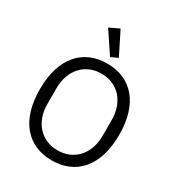

<svg xmlns="http://www.w3.org/2000/svg" viewBox="-220 -1089 1148 1241"><g transform="rotate(30 354.0 -468.5)"><path d="M347 -755 399 -779 314 -949 241 -914ZM354 12C534 12 650 -115 650 -349C650 -583 534 -710 354 -710C174 -710 58 -583 58 -349C58 -115 174 12 354 12ZM354 -63C233 -63 148 -153 148 -291V-407C148 -545 233 -635 354 -635C475 -635 560 -545 560 -407V-291C560 -153 475 -63 354 -63Z"/></g></svg>

Font: IBM Plex Thai Looped
Style: Regular
Weight: 400
Designer: Mike Abbink, Paul van der Laan, Pieter van Rosmalen, Ben Mitchell, Mark Frömberg
Foundry: Bold Monday
Version: Version 1.0